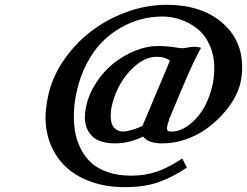

<svg xmlns="http://www.w3.org/2000/svg" viewBox="-20 -626 1030 801"><path d="M639.2 -434.1Q675.8 -434.1 711.9 -428.2Q731.4 -424.8 742.2 -424.8Q745.6 -424.8 751.7 -425.8Q757.8 -426.8 766.4 -428.2Q774.9 -429.7 779.8 -430.2Q800.3 -432.6 818.8 -426.8Q788.1 -373 734.9 -246.1L690.9 -141.1Q690.9 -140.1 685.1 -127.9H686Q683.6 -122.1 679.2 -106.9Q674.8 -88.4 678 -82.8Q681.2 -77.1 694.8 -77.1Q746.6 -77.1 796.6 -130.1Q846.7 -183.1 867.2 -273.9Q874 -307.6 874 -341.8Q874 -395.5 854.5 -438.2Q835 -481 803.2 -506.1Q771.5 -531.2 734.1 -544.2Q696.8 -557.1 657.2 -557.1Q613.8 -557.1 570.6 -546.1Q527.3 -535.2 484.1 -510.7Q440.9 -486.3 405.3 -450.2Q369.6 -414.1 341.3 -359.6Q313 -305.2 298.8 -238.8Q288.1 -190.4 288.1 -141.1Q288.1 -102.1 294.9 -67.9Q301.8 -33.7 319.1 -1Q336.4 31.7 363 55.2Q389.6 78.6 431.6 92.8Q473.6 106.9 527.8 106.9Q585.9 106.9 635.5 89.6Q685.1 72.3 740.2 35.2L759.8 73.2Q699.2 113.8 640.1 134.3Q581.1 154.8 501 154.8Q423.8 154.8 361.3 132.8Q298.8 110.8 256.8 72Q214.8 33.2 192.4 -20.3Q169.9 -73.7 169.9 -137.2Q169.9 -170.9 180.2 -223.1Q196.3 -301.3 244.1 -372.1Q292 -442.9 358.4 -494.1Q424.8 -545.4 507.8 -575.7Q590.8 -606 674.8 -606Q817.9 -606 904.1 -533.7Q990.2 -461.4 990.2 -346.2Q990.2 -310.5 982.9 -278.8Q975.1 -246.6 955.6 -212.4Q936 -178.2 905.5 -145.3Q875 -112.3 837.6 -86.2Q800.3 -60.1 753.2 -43.9Q706.1 -27.8 657.2 -27.8Q598.6 -27.8 577.1 -56.2Q519.5 -27.8 460.9 -27.8Q395 -27.8 364.5 -57.9Q334 -87.9 334 -137.2Q334 -154.8 338.9 -180.2Q350.1 -233.4 381.3 -281.2Q412.6 -329.1 454.1 -362.1Q495.6 -395 544.2 -414.6Q592.8 -434.1 639.2 -434.1ZM632.8 -389.2Q575.7 -389.2 519.8 -327.6Q463.9 -266.1 444.8 -176.8Q441.9 -162.6 441.9 -142.1Q441.9 -107.9 456.8 -92.5Q471.7 -77.1 494.1 -77.1Q507.3 -77.1 534.2 -85.2Q561 -93.3 581.1 -105L575.2 -103Q586.4 -129.4 607.4 -179.2Q628.4 -229 637.2 -250L689 -373Q668.9 -389.2 632.8 -389.2Z"/></svg>

Font: Linear Smooth
Style: Bold Italic
Weight: 700
Designer: Philipp H. Poll, Flanker
Foundry: Philipp H. Poll, reworked by Flanker
Version: Version 1.061 | FøM Fix